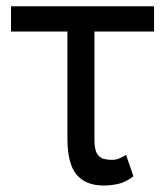

<svg xmlns="http://www.w3.org/2000/svg" viewBox="-20 -565 512 595"><path d="M457.4 -545.5V-467.3H272.7V-132.1Q272.7 -100.9 281.4 -87.9Q290.1 -74.9 302.7 -72.3Q315.3 -69.6 326.7 -69.6Q339.5 -69.6 351.4 -74.8Q363.3 -79.9 370.7 -85.2L393.5 -18.5Q369 -0.4 346.8 4.8Q324.6 9.9 301.1 9.9Q245.7 9.9 217.3 -23.8Q188.9 -57.5 188.9 -136.4V-467.3H14.2V-545.5Z"/></svg>

Font: Inter Zeller
Style: Regular
Weight: 400
Designer: Rasmus Andersson; Joe Bland
Foundry: zeller
Version: Version 3.015;git-dec3a8cb1